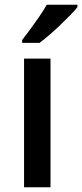

<svg xmlns="http://www.w3.org/2000/svg" viewBox="-20 -786 345 806"><path d="M192 0H81V-540H192ZM305 -756Q294 -742 274.5 -722Q255 -702 232.5 -680.5Q210 -659 187.5 -639.5Q165 -620 146 -606H73V-618Q88 -637 107 -663Q126 -689 145 -716.5Q164 -744 176 -766H305Z"/></svg>

Font: Noto Sans Oriya Medium
Style: Regular
Weight: 500
Version: Version 2.003